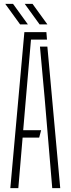

<svg xmlns="http://www.w3.org/2000/svg" viewBox="-20 -965 362 985"><path d="M33 0 105 -800H218L221 -762H139L113 -461L99 -297H191L181 -259H96L74 0ZM248 0 209 -463 185 -726H223L289 0ZM83 -840 7 -945H47L123 -840ZM183 -840 107 -945H147L223 -840Z"/></svg>

Font: Big Shoulders Stencil Text Thin
Style: Regular
Weight: 100
Designer: Patric King
Foundry: XO Type Co
Version: Version 2.001